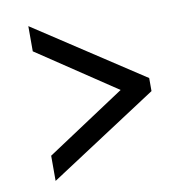

<svg xmlns="http://www.w3.org/2000/svg" viewBox="-64 -669 555 623"><g transform="rotate(-10 213.5 -358.0)"><path d="M70 -103V-186L329 -357L70 -530V-613L427 -379V-336Z"/></g></svg>

Font: Noto Serif Tamil ExtraCondensed Black
Style: Italic
Weight: 900
Width: 2
Italic angle: -12°
Designer: Indian Type Foundry, Tom Grace, and the Monotype Design Team
Foundry: Monotype Imaging Inc.
Version: Version 2.003; ttfautohint (v1.8.4.7-5d5b)